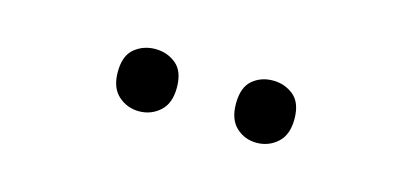

<svg xmlns="http://www.w3.org/2000/svg" viewBox="-27 -828 635 295"><g transform="rotate(15 290.0 -680.5)"><path d="M149 -681Q149 -707 163 -718.5Q177 -730 196 -730Q215 -730 229 -718.5Q243 -707 243 -681Q243 -656 229 -643.5Q215 -631 196 -631Q177 -631 163 -643.5Q149 -656 149 -681ZM337 -681Q337 -707 350.5 -718.5Q364 -730 383 -730Q402 -730 416 -718.5Q430 -707 430 -681Q430 -656 416 -643.5Q402 -631 383 -631Q364 -631 350.5 -643.5Q337 -656 337 -681Z"/></g></svg>

Font: Go Noto Current
Style: Regular
Weight: 400
Designer: Monotype Design Team
Foundry: Monotype Imaging Inc.
Version: Version 2.007; ttfautohint (v1.8) -l 8 -r 50 -G 200 -x 14 -D